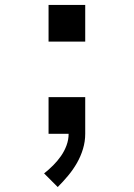

<svg xmlns="http://www.w3.org/2000/svg" viewBox="-20 -540 540 775"><path d="M324 -372H176V-520H324ZM213 215 158 160Q177 145 194.5 127.5Q212 110 226 90Q240 70 248.5 47Q257 24 257 0H176V-148H324V0Q324 31 315 61Q306 91 290.5 118Q275 145 255 169Q235 193 213 215Z"/></svg>

Font: Iosevka SS04 Medium
Style: Regular
Weight: 500
Monospace: yes
Designer: Belleve Invis
Foundry: Belleve Invis
Version: Version 19.0.0; ttfautohint (v1.8.4)